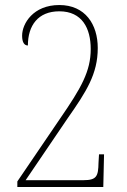

<svg xmlns="http://www.w3.org/2000/svg" viewBox="-20 -744 505 764"><path d="M49 0H391L394 -130H374L372 -96C371 -43 365 -27 312 -27H82L249 -273C324 -380 369 -450 369 -553C369 -647 319 -724 216 -724C112 -724 68 -650 68 -602C68 -575 77 -563 91 -563C91 -642 131 -699 216 -699C307 -699 341 -631 341 -549C341 -460 303 -394 219 -272L49 -22Z"/></svg>

Font: Noto Serif Devanagari Condensed Thin
Style: Regular
Weight: 100
Width: 3
Designer: Universal Thirst, Indian Type Foundry and the Monotype Design Team
Foundry: Monotype Imaging Inc.
Version: Version 2.004